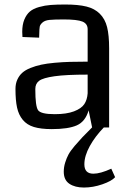

<svg xmlns="http://www.w3.org/2000/svg" viewBox="-20 -571 582 860"><path d="M49.3 0ZM468.8 0H392.6L377 -76.7Q362.3 -26.4 324 -9.5Q285.6 7.3 211.9 7.3Q163.1 7.3 131.8 -2.2Q100.6 -11.7 82 -34.2Q63.5 -56.6 56.4 -89.1Q49.3 -121.6 49.3 -172.9Q49.3 -195.8 57.4 -213.9Q65.4 -231.9 79.3 -244.6Q93.3 -257.3 116.5 -266.6Q139.6 -275.9 164.6 -281.2Q189.5 -286.6 224.9 -289.8Q260.3 -293 293.9 -293.9Q327.6 -294.9 372.6 -294.9V-439.9Q372.6 -464.8 349.1 -474.4Q325.7 -483.9 265.6 -483.9Q223.6 -483.9 202.6 -481.9Q181.6 -480 170.7 -470.5Q159.7 -460.9 158 -451.7Q156.2 -442.4 155.8 -417Q155.3 -407.7 155.3 -402.3L80.6 -405.3Q79.6 -413.1 79.6 -428.2Q79.6 -460.9 89.1 -483.6Q98.6 -506.3 113.8 -519.3Q128.9 -532.2 155.3 -539.6Q181.6 -546.9 207.5 -548.8Q233.4 -550.8 272 -550.8Q330.6 -550.8 367.2 -541.7Q403.8 -532.7 427.2 -509.3Q450.7 -485.8 459.7 -449.5Q468.8 -413.1 468.8 -354.5ZM372.6 -153.3V-236.8Q276.4 -236.8 224.6 -229.5Q172.9 -222.2 155.5 -209.2Q138.2 -196.3 138.2 -172.9Q138.2 -171.9 138.2 -169.9Q138.2 -95.7 150.4 -77.6Q162.6 -59.6 225.1 -59.6Q278.3 -59.6 311.5 -72.3Q344.7 -85 357.7 -104.7Q370.6 -124.5 372.6 -153.3ZM393.6 -1.5H446.3Q406.2 39.6 382.1 83.5Q357.9 127.4 357.9 165Q357.9 207 398.4 207Q429.2 207 478.5 184.6L495.6 222.7Q480 240.2 438.2 254.6Q396.5 269 356 269Q315.9 269 290.8 252.2Q265.6 235.4 265.6 198.2Q265.6 177.2 272 157Q278.3 136.7 286.9 120.8Q295.4 105 314.9 82Q334.5 59.1 348.9 43.9Q363.3 28.8 393.6 -1.5Z"/></svg>

Font: Coda
Style: Regular
Weight: 400
Designer: vernon adams
Foundry: vernon adams
Version: Version 2.001; ttfautohint (v0.8) -r 50 -G 200 -x